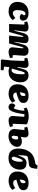

<svg xmlns="http://www.w3.org/2000/svg" viewBox="2080 -2900 1048 5249"><g transform="rotate(90 2604.5 -276.0)"><path d="M344 -532Q400 -532 445.5 -515Q491 -498 518 -464.5Q545 -431 545 -382Q545 -342 519.5 -316.5Q494 -291 453 -291Q427 -291 399 -305Q371 -319 360 -346L385 -380Q399 -400 398 -415Q397 -430 386 -439Q375 -448 358 -448Q329 -448 309 -428Q289 -408 277.5 -375Q266 -342 261.5 -304Q257 -266 257 -229Q257 -191 265 -162.5Q273 -134 291.5 -119Q310 -104 344 -104Q371 -104 393.5 -115Q416 -126 435.5 -141Q455 -156 471 -172L529 -98Q520 -86 500.5 -67Q481 -48 451.5 -30Q422 -12 380.5 1Q339 14 286 14Q218 14 160 -13Q102 -40 67 -93.5Q32 -147 32 -227Q32 -289 50 -344Q68 -399 105.5 -441.5Q143 -484 202 -508Q261 -532 344 -532Z M988 -337Q990 -361 991 -375Q992 -389 978 -389Q970 -389 965 -380.5Q960 -372 954.5 -351.5Q949 -331 938 -295L854 0H637L651 -391Q652 -412 647 -418Q642 -424 629 -424Q618 -424 606 -419Q594 -414 588 -411L564 -493Q591 -505 619 -513.5Q647 -522 677 -526.5Q707 -531 736 -531Q790 -531 819.5 -502.5Q849 -474 841 -412L808 -142L820 -139L877 -361Q891 -414 909 -452Q927 -490 958.5 -510.5Q990 -531 1042 -531Q1087 -531 1115.5 -516.5Q1144 -502 1154 -471.5Q1164 -441 1158 -393L1123 -142L1132 -140L1189 -353Q1205 -413 1226 -452.5Q1247 -492 1281 -511.5Q1315 -531 1372 -531Q1421 -531 1451 -513Q1481 -495 1494 -464Q1507 -433 1504 -395L1486 -149Q1485 -125 1489 -110.5Q1493 -96 1510 -96Q1521 -96 1530 -98.5Q1539 -101 1550 -106L1570 -34Q1549 -19 1518 -8.5Q1487 2 1456 8Q1425 14 1403 14Q1360 14 1329.5 1Q1299 -12 1285 -39Q1271 -66 1275 -105L1300 -350Q1302 -374 1299 -381.5Q1296 -389 1288 -389Q1280 -389 1274.5 -381.5Q1269 -374 1262 -349.5Q1255 -325 1242 -275L1169 0H953Z M1645 -371Q1647 -401 1642.5 -412Q1638 -423 1622 -423Q1613 -423 1600 -420Q1587 -417 1579 -414L1560 -491Q1579 -501 1609.5 -510.5Q1640 -520 1674.5 -526Q1709 -532 1741 -532Q1796 -532 1820 -496.5Q1844 -461 1836 -409L1809 -226L1821 -223L1853 -333Q1864 -370 1875.5 -405.5Q1887 -441 1906 -469.5Q1925 -498 1958 -515Q1991 -532 2044 -532Q2099 -532 2141 -507Q2183 -482 2207 -434Q2231 -386 2231 -316Q2231 -256 2214.5 -197.5Q2198 -139 2162.5 -91Q2127 -43 2069.5 -14.5Q2012 14 1929 14Q1896 14 1865.5 7.5Q1835 1 1815 -8L1801 135L1905 156L1895 228L1627 225L1605 199L1633 -63ZM1982 -428Q1975 -428 1969 -424.5Q1963 -421 1955.5 -408Q1948 -395 1939 -368Q1930 -341 1917 -293L1857 -78Q1869 -71 1881 -68.5Q1893 -66 1902 -66Q1932 -66 1953 -89.5Q1974 -113 1987 -153Q2000 -193 2006 -244Q2012 -295 2012 -348Q2012 -374 2009.5 -389.5Q2007 -405 2003 -413.5Q1999 -422 1993.5 -425Q1988 -428 1982 -428Z M2603 -532Q2691 -532 2743 -496.5Q2795 -461 2795 -395Q2795 -367 2786.5 -342.5Q2778 -318 2755.5 -297.5Q2733 -277 2692.5 -258.5Q2652 -240 2588 -221L2507 -199Q2512 -164 2526 -145Q2540 -126 2560 -118.5Q2580 -111 2600 -111Q2623 -111 2646.5 -119Q2670 -127 2693.5 -140Q2717 -153 2737 -168L2786 -90Q2760 -61 2729 -40.5Q2698 -20 2664.5 -8Q2631 4 2599.5 9Q2568 14 2542 14Q2467 14 2409 -12.5Q2351 -39 2318 -92Q2285 -145 2285 -225Q2285 -325 2324 -393.5Q2363 -462 2434 -497Q2505 -532 2603 -532ZM2605 -397Q2605 -417 2600.5 -428Q2596 -439 2589.5 -443.5Q2583 -448 2574 -448Q2557 -448 2543 -433.5Q2529 -419 2519 -385.5Q2509 -352 2504 -293L2536 -302Q2558 -309 2573.5 -318.5Q2589 -328 2597 -346.5Q2605 -365 2605 -397Z M2922 -476Q2947 -493 2981.5 -506.5Q3016 -520 3062.5 -528Q3109 -536 3171 -536Q3212 -536 3256.5 -527Q3301 -518 3335 -505Q3369 -492 3380 -477L3365 -126Q3364 -111 3369 -103Q3374 -95 3385 -95Q3393 -95 3403.5 -98.5Q3414 -102 3429 -108L3453 -29Q3442 -22 3415 -12Q3388 -2 3352 6Q3316 14 3278 14Q3217 14 3182.5 -18.5Q3148 -51 3152 -113L3173 -411Q3159 -417 3139 -419Q3119 -421 3105 -421Q3098 -367 3087.5 -312Q3077 -257 3067 -212.5Q3057 -168 3051 -147Q3029 -76 2997 -30.5Q2965 15 2908 15Q2875 15 2853 1Q2831 -13 2819.5 -34Q2808 -55 2808 -77Q2808 -107 2824.5 -133Q2841 -159 2863 -171L2941 -125Q2957 -151 2966.5 -181.5Q2976 -212 2986 -255Q2991 -278 2995 -300Q2999 -322 3001.5 -342.5Q3004 -363 3006.5 -381.5Q3009 -400 3010 -417Q2996 -417 2978 -413.5Q2960 -410 2944 -402Z M3721 -320Q3753 -333 3784.5 -341Q3816 -349 3856 -349Q3914 -349 3954.5 -315.5Q3995 -282 3995 -221Q3995 -173 3973 -130Q3951 -87 3912 -54.5Q3873 -22 3820.5 -3Q3768 16 3706 16Q3645 16 3600.5 -2.5Q3556 -21 3532 -55Q3508 -89 3508 -134Q3508 -149 3510.5 -178Q3513 -207 3517.5 -244.5Q3522 -282 3526 -321Q3530 -360 3533 -394Q3535 -409 3530 -416.5Q3525 -424 3514 -424Q3506 -424 3495.5 -421Q3485 -418 3470 -413L3447 -493Q3457 -499 3488 -508Q3519 -517 3558 -524.5Q3597 -532 3630 -532Q3667 -532 3691.5 -519.5Q3716 -507 3728 -483Q3740 -459 3737 -422Q3735 -397 3730.5 -371.5Q3726 -346 3721 -320ZM3707 -235Q3704 -222 3701 -207Q3698 -192 3696 -175.5Q3694 -159 3692.5 -145Q3691 -131 3691 -121Q3691 -100 3699 -85.5Q3707 -71 3726 -71Q3745 -71 3760 -90.5Q3775 -110 3784.5 -140.5Q3794 -171 3794 -205Q3794 -225 3784 -236.5Q3774 -248 3757 -248Q3745 -248 3733.5 -245.5Q3722 -243 3707 -235Z M4302 16Q4247 16 4205 4Q4163 -8 4132 -31Q4101 -54 4081 -87Q4061 -120 4051.5 -162Q4042 -204 4042 -254Q4042 -329 4057.5 -393.5Q4073 -458 4100.5 -509Q4128 -560 4162.5 -596Q4197 -632 4234 -652Q4259 -667 4284.5 -677Q4310 -687 4336.5 -694Q4363 -701 4390 -707Q4417 -713 4445 -717Q4467 -721 4481 -739Q4495 -757 4503 -780L4596 -768Q4589 -689 4577 -641Q4565 -593 4542 -570Q4519 -547 4480 -542Q4449 -539 4413 -534.5Q4377 -530 4344.5 -524.5Q4312 -519 4288 -513Q4264 -507 4256 -500Q4248 -492 4243 -476.5Q4238 -461 4235 -439.5Q4232 -418 4230 -390Q4228 -362 4226 -328Q4224 -294 4221 -254L4230 -252L4253 -310Q4272 -356 4291 -388Q4310 -420 4331 -439.5Q4352 -459 4378 -468Q4404 -477 4437 -477Q4496 -477 4536.5 -457.5Q4577 -438 4598 -398Q4619 -358 4619 -298Q4619 -243 4600.5 -187.5Q4582 -132 4544 -86Q4506 -40 4446 -12Q4386 16 4302 16ZM4373 -372Q4360 -372 4346 -351.5Q4332 -331 4317.5 -296.5Q4303 -262 4289.5 -218.5Q4276 -175 4263 -130Q4266 -113 4271.5 -100Q4277 -87 4286.5 -79Q4296 -71 4310 -71Q4330 -71 4346.5 -90Q4363 -109 4376 -140.5Q4389 -172 4396 -209.5Q4403 -247 4403 -285Q4403 -308 4401.5 -324.5Q4400 -341 4396.5 -351Q4393 -361 4387 -366.5Q4381 -372 4373 -372Z M4988 -532Q5076 -532 5128 -496.5Q5180 -461 5180 -395Q5180 -367 5171.5 -342.5Q5163 -318 5140.5 -297.5Q5118 -277 5077.5 -258.5Q5037 -240 4973 -221L4892 -199Q4897 -164 4911 -145Q4925 -126 4945 -118.5Q4965 -111 4985 -111Q5008 -111 5031.5 -119Q5055 -127 5078.5 -140Q5102 -153 5122 -168L5171 -90Q5145 -61 5114 -40.5Q5083 -20 5049.5 -8Q5016 4 4984.5 9Q4953 14 4927 14Q4852 14 4794 -12.5Q4736 -39 4703 -92Q4670 -145 4670 -225Q4670 -325 4709 -393.5Q4748 -462 4819 -497Q4890 -532 4988 -532ZM4990 -397Q4990 -417 4985.5 -428Q4981 -439 4974.5 -443.5Q4968 -448 4959 -448Q4942 -448 4928 -433.5Q4914 -419 4904 -385.5Q4894 -352 4889 -293L4921 -302Q4943 -309 4958.5 -318.5Q4974 -328 4982 -346.5Q4990 -365 4990 -397Z"/></g></svg>

Font: Literata 18pt Black
Style: Italic
Weight: 900
Italic angle: -2°
Designer: Latin by Veronika Burian and Jose Scaglione. Greek by Irene Vlachou. Cyrillic by Vera Evstafieva
Foundry: TypeTogether
Version: Version 3.103;gftools[0.9.29]